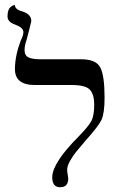

<svg xmlns="http://www.w3.org/2000/svg" viewBox="-20 -766 516 797"><path d="M82 -558.1Q82 -535.2 98.6 -527.6Q115.2 -520 147 -520H316.9Q378.9 -520 396.5 -485.6Q414.1 -451.2 414.1 -360.8Q414.1 -296.9 401.6 -269.5Q389.2 -242.2 335 -182.1Q306.2 -147.9 294.7 -134Q283.2 -120.1 271 -98.6Q258.8 -77.1 258.8 -61Q258.8 -53.2 261 -41.5Q263.2 -29.8 263.2 -24.9Q263.2 11.2 230 11.2Q196.8 11.2 196.8 -29.8Q196.8 -89.8 308.1 -201.2Q347.2 -241.2 359.1 -263.7Q371.1 -286.1 371.1 -332Q371.1 -374 353 -393.6Q335 -413.1 277.8 -413.1H125Q42 -413.1 42 -479Q42 -533.2 65.9 -597.2Q77.1 -619.1 77.1 -632.8Q77.1 -650.9 44.9 -663.1Q10.7 -674.3 11.2 -698.2Q11.2 -711.4 14.2 -720.7Q17.1 -730 21.5 -734.4Q25.9 -738.8 30.5 -741.5Q35.2 -744.1 38.1 -745.1L41 -746.1Q43 -726.1 70.8 -719.2Q109.9 -708 109.9 -678.2Q109.9 -676.3 101.3 -642.6Q92.8 -608.9 90.8 -602.1Q82 -577.1 82 -558.1Z"/></svg>

Font: Linux Biolinum
Style: Bold
Weight: 700
Designer: Philipp H. Poll
Foundry: Philipp H. Poll
Version: Version 1.3.2 ; ttfautohint (v0.9)